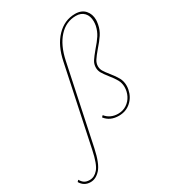

<svg xmlns="http://www.w3.org/2000/svg" viewBox="-413 -836 1124 1250"><g transform="rotate(-30 149.0 -211.0)"><path d="M-180 246 -169 235Q-158 255 -143 264.5Q-128 274 -104 274Q-69 274 -41 241.5Q-13 209 7 112L132 -480Q154 -588 213 -649.5Q272 -711 352 -711Q400 -711 426 -682Q452 -653 452 -608Q452 -597 448 -575Q441 -538 420.5 -507Q400 -476 367 -439Q338 -405 324.5 -384Q311 -363 311 -340Q311 -320 321.5 -302.5Q332 -285 354 -258Q381 -225 395.5 -198.5Q410 -172 410 -139Q410 -125 407 -110Q397 -59 360 -26Q323 7 269 7Q203 7 168 -39L179 -50Q194 -30 218 -18.5Q242 -7 272 -7Q308 -7 336 -25.5Q364 -44 379 -74Q394 -104 394 -137Q394 -168 380 -193Q366 -218 340 -250Q317 -279 306 -298Q295 -317 295 -339Q295 -366 309 -387.5Q323 -409 353 -445Q385 -481 404 -510Q423 -539 431 -576Q434 -593 434 -608Q434 -649 411.5 -673Q389 -697 350 -697Q276 -697 223 -639Q170 -581 148 -477L24 111Q2 214 -32 251.5Q-66 289 -106 289Q-155 289 -180 246Z"/></g></svg>

Font: Ysabeau Thin
Style: Italic
Weight: 200
Italic angle: -12°
Designer: Christian Thalmann (Catharsis Fonts)
Version: Version 0.003